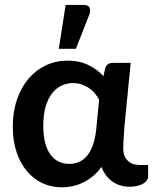

<svg xmlns="http://www.w3.org/2000/svg" viewBox="-20 -776 642 803"><path d="M394.5 -359Q387.5 -372.5 377 -385.2Q366.5 -398 352.5 -407.5Q338.5 -417 321.5 -422.8Q304.5 -428.5 285 -428.5Q261 -428.5 238.5 -418.5Q216 -408.5 198.8 -387Q181.5 -365.5 171.2 -331.5Q161 -297.5 161 -249.5Q161 -206 169.8 -175.5Q178.5 -145 193.5 -126.2Q208.5 -107.5 228 -99Q247.5 -90.5 269.5 -90.5Q291 -90.5 310 -98.5Q329 -106.5 343.8 -124Q358.5 -141.5 368.5 -169.2Q378.5 -197 382.5 -236ZM599.5 -86V-37Q599.5 -29 594.2 -21.5Q589 -14 579 -8Q569 -2 554.5 1.5Q540 5 522 5Q503 5 485.2 0Q467.5 -5 452.2 -15.2Q437 -25.5 424.8 -41Q412.5 -56.5 404.5 -78Q387.5 -54.5 367.2 -38.2Q347 -22 325.5 -11.8Q304 -1.5 281.8 3Q259.5 7.5 238.5 7.5Q195 7.5 157.5 -10Q120 -27.5 92.5 -60.2Q65 -93 49.2 -140Q33.5 -187 33.5 -246Q33.5 -308.5 51 -359.5Q68.5 -410.5 99.2 -446.8Q130 -483 172 -502.8Q214 -522.5 263 -522.5Q311.5 -522.5 349.2 -504.2Q387 -486 412.5 -457.5L420 -490.5Q427.5 -513 451 -513H526.5L500.5 -248Q499.5 -224 497.5 -200.2Q495.5 -176.5 495.5 -155Q495.5 -137 501 -124Q506.5 -111 515.8 -102.5Q525 -94 537.2 -90Q549.5 -86 563 -86ZM226 -572 254.5 -755.5H330.5Q348 -755.5 354 -744.8Q360 -734 354 -716L297.5 -572Z"/></svg>

Font: Lato 2
Style: Bold
Weight: 700
Designer: Lukasz Dziedzic with Adam Twardoch and Botio Nikoltchev
Foundry: tyPoland Lukasz Dziedzic
Version: Version 2.015; 2015-08-06; http://www.latofonts.com/